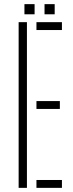

<svg xmlns="http://www.w3.org/2000/svg" viewBox="-20 -907 354 927"><path d="M70 0V-800H110V0ZM156 0V-38H279V0ZM156 -381V-419H269V-381ZM156 -762V-800H279V-762ZM195 -838V-887H244V-838ZM98 -838V-887H147V-838Z"/></svg>

Font: Big Shoulders Stencil Text Thin Thin
Style: Regular
Weight: 250
Version: Version 2.001